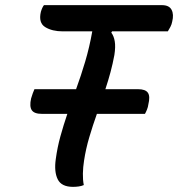

<svg xmlns="http://www.w3.org/2000/svg" viewBox="-20 -720 693 747"><path d="M306 0Q297 4 286 5.5Q275 7 264 7Q219 7 204.5 -22.5Q190 -52 197 -101Q203 -146 215 -189.5Q227 -233 242 -277H143Q113 -277 103.5 -291.5Q94 -306 101 -337Q104 -348 107.5 -357Q111 -366 114 -373H276Q295 -425 311.5 -480.5Q328 -536 339 -598H224Q183 -598 156 -614.5Q129 -631 139 -674Q144 -691 151 -700H610Q638 -700 647.5 -682Q657 -664 650 -636Q648 -625 643 -615.5Q638 -606 633 -598H416L413 -593Q423 -580 426.5 -559Q430 -538 425 -506Q419 -473 410 -439.5Q401 -406 390 -373H517Q546 -373 555.5 -359Q565 -345 557 -313Q556 -304 552 -294Q548 -284 544 -277H357Q341 -232 327.5 -186.5Q314 -141 307 -95Q303 -70 302.5 -45Q302 -20 306 0Z"/></svg>

Font: Recursive Sn Csl St Med
Style: Italic
Weight: 500
Italic angle: -15°
Version: Version 1.079;hotconv 1.0.112;makeotfexe 2.5.65598; ttfautoh